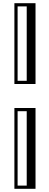

<svg xmlns="http://www.w3.org/2000/svg" viewBox="-20 -927 309 1200"><path d="M90 -232V233H147V-232ZM147 -422V-887H90V-422ZM202 -907V-402H70V-907ZM70 253V-252H202V253Z"/></svg>

Font: Jacques Francois Shadow
Style: Regular
Weight: 400
Designer: Alexei Vanyashin, Nikita Kanarev (i@xarsok.ru)
Foundry: Cyreal (www.cyreal.org)
Version: Version 1.003